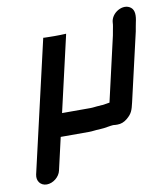

<svg xmlns="http://www.w3.org/2000/svg" viewBox="-80 -604 734 843"><g transform="rotate(-10 286.5 -182.0)"><path d="M156 -460 70 -85 181 -126 259 -465 233 -464C223 -464 157 -464 156 -460ZM124 121 157 -23H284C299 -23 313 -26 327 -26C336 -27 344 -27 351 -28L370 -31C379 -32 385 -34 393 -34C400 -33 406 -33 412 -33C427 -33 442 -38 456 -50C480 -70 484 -84 492 -118L562 -422C565 -436 566 -448 569 -460C576 -490 576 -514 560 -527C528 -553 471 -521 469 -477C469 -471 468 -466 467 -460C464 -447 463 -436 460 -422L394 -134C386 -133 367 -130 361 -129C358 -129 353 -129 348 -128C335 -128 321 -125 308 -125H181L258 -460C259 -464 193 -464 183 -464C157 -464 157 -465 157 -465L22 121C16 149 33 172 61 172C89 172 118 149 124 121Z"/></g></svg>

Font: Electronic
Style: UltBlkIt
Weight: 500
Version: Version 1.011